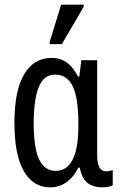

<svg xmlns="http://www.w3.org/2000/svg" viewBox="-20 -796 519 826"><path d="M197 10Q147 10 112.5 -21.5Q78 -53 60 -114.5Q42 -176 42 -267Q42 -406 84 -476.5Q126 -547 202 -547Q225 -547 245.5 -539Q266 -531 283.5 -513Q301 -495 316 -466H321L330 -537H398V-129Q398 -94 407.5 -76.5Q417 -59 435 -59Q443 -59 450.5 -60.5Q458 -62 465 -64V1Q461 3 453.5 5.5Q446 8 437.5 9Q429 10 422 10Q380 10 356 -9.5Q332 -29 323 -75H317Q304 -48 285.5 -29Q267 -10 245 0Q223 10 197 10ZM219 -61Q251 -61 272.5 -81.5Q294 -102 305.5 -144Q317 -186 317 -249V-267Q317 -374 293 -424.5Q269 -475 217 -475Q168 -475 146.5 -421Q125 -367 125 -266Q125 -159 148.5 -110Q172 -61 219 -61ZM194 -606V-617L243 -776H340V-767L246 -606Z"/></svg>

Font: Noto Sans ExtraCondensed
Style: Regular
Weight: 400
Width: 2
Designer: Monotype Design Team
Foundry: Monotype Imaging Inc.
Version: Version 2.013